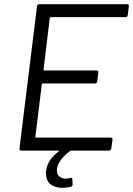

<svg xmlns="http://www.w3.org/2000/svg" viewBox="-20 -720 636 918"><path d="M580 -638H223Q220 -638 218 -634L188 -387Q188 -383 192 -383H442Q452 -383 450 -373L445 -331Q443 -321 434 -321H184Q180 -321 180 -317L149 -66Q149 -62 152 -62H509Q518 -62 518 -52L512 -10Q512 -6 509 -3Q506 0 501 0H320Q317 0 315 2Q286 23 269 47.5Q252 72 252 95Q252 114 264 124Q276 134 295 134Q306 134 316 131L319 130Q326 130 326 138L327 161V163Q327 170 319 173Q299 178 278 178Q244 178 222 161.5Q200 145 200 107Q200 51 259 5Q262 3 261.5 1.5Q261 0 258 0H81Q77 0 74.5 -3Q72 -6 73 -10L157 -690Q157 -694 160 -697Q163 -700 167 -700H587Q592 -700 594.5 -697Q597 -694 596 -690L591 -648Q589 -638 580 -638Z"/></svg>

Font: Barlow
Style: Italic
Weight: 400
Italic angle: -7°
Designer: Jeremy Tribby
Foundry: Tribby Type
Version: Version 1.408